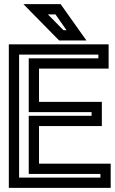

<svg xmlns="http://www.w3.org/2000/svg" viewBox="-20 -890 559 935"><path d="M519 0V-68V-93H494H170V-276H451H476V-301V-369V-394H451H170V-556H484H509V-581V-649V-674H484H48H23V-649V0V25H48H494H519V0ZM469 -25H73V-624H459V-606H145H120V-581V-369V-344H145H426V-326H145H120V-301V-68V-43H145H469V-25ZM373 -732 283 -859 275 -870H263H154H94L136 -827L261 -700L268 -693H279H353H401L373 -732ZM304 -743H289L213 -820H250L304 -743Z"/></svg>

Font: Gamestation DisplayOutline
Style: Regular
Weight: 400
Designer: Jonas Hecksher
Foundry: Jonas Hecksher, Playtypeª, e-types AS
Version: Version 1.003